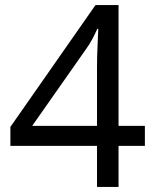

<svg xmlns="http://www.w3.org/2000/svg" viewBox="-20 -738 612 758"><path d="M552 -162H448V0H363V-162H21V-237L357 -718H448V-241H552ZM363 -466Q363 -518 365 -554.5Q367 -591 368 -624H364Q356 -605 344 -583Q332 -561 321 -546L107 -241H363Z"/></svg>

Font: Noto Sans Hanunoo
Style: Regular
Weight: 400
Designer: Monotype Design Team
Foundry: Monotype Imaging Inc.
Version: Version 2.003; ttfautohint (v1.8.4.7-5d5b)